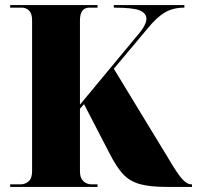

<svg xmlns="http://www.w3.org/2000/svg" viewBox="-20 -734 774 754"><path d="M20 0V-10H60Q79 -10 92.5 -22Q106 -34 106 -61V-655Q106 -680 94.5 -692Q83 -704 66 -704H20V-714H363V-704H331Q294 -704 294 -654V-323L513 -587Q532 -608 543.5 -627Q555 -646 555 -660Q555 -682 529 -693Q503 -704 427 -704V-714H704V-704Q659 -704 626.5 -684.5Q594 -665 557 -619L427 -464L640 -114Q675 -54 694.5 -32Q714 -10 732 -10H734V0H634Q567 0 527.5 -11.5Q488 -23 462.5 -51Q437 -79 411 -130L310 -325L294 -307V-60Q294 -35 307.5 -22.5Q321 -10 340 -10H363V0Z"/></svg>

Font: Noto Serif Display SemiCondensed Black
Style: Regular
Weight: 900
Width: 4
Designer: Monotype Design Team
Foundry: Monotype Imaging Inc.
Version: Version 2.009